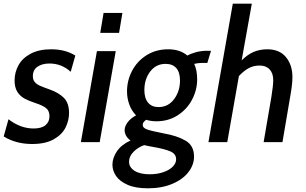

<svg xmlns="http://www.w3.org/2000/svg" viewBox="-31 -770 1657 1040"><path d="M-11 -31 15 -124Q80 -74 151 -74Q194 -74 215.5 -92Q237 -110 237 -140Q237 -170 218.5 -184.5Q200 -199 163 -211Q126 -223 102 -236Q78 -249 63 -272.5Q48 -296 48 -334Q48 -378 69 -416.5Q90 -455 135 -479Q180 -503 246 -503Q323 -503 377 -469L352 -381Q303 -426 237 -426Q197 -426 172 -408.5Q147 -391 147 -358Q147 -338 157 -326Q167 -314 184.5 -306Q202 -298 239 -285Q287 -268 315 -240Q343 -212 343 -158Q343 -118 324.5 -80Q306 -42 261 -16Q216 10 143 10Q55 10 -11 -31Z M530 -700H632L614 -592H512ZM494 -493H596L509 0H407Z M578 122Q578 86 602 50Q626 14 676 -9Q660 -20 652 -35Q644 -50 644 -65Q644 -85 660 -107Q676 -129 706 -145Q681 -171 669 -205Q657 -239 657 -275Q657 -334 684.5 -386.5Q712 -439 763 -471Q814 -503 880 -503Q944 -503 984 -469Q1003 -480 1031.5 -487.5Q1060 -495 1091 -495H1112L1092 -429H1058Q1044 -429 1021 -424Q1037 -389 1037 -340Q1037 -283 1009.5 -230.5Q982 -178 931.5 -145.5Q881 -113 816 -113Q788 -113 761 -121Q742 -109 742 -93Q742 -77 766.5 -68.5Q791 -60 858 -47Q927 -35 973.5 -8.5Q1020 18 1020 78Q1020 123 989.5 162.5Q959 202 902 226Q845 250 770 250Q703 250 660 231Q617 212 597.5 183Q578 154 578 122ZM944 -334Q944 -378 924 -401Q904 -424 866 -424Q814 -424 782.5 -382.5Q751 -341 751 -282Q751 -238 771 -214Q791 -190 828 -190Q880 -190 912 -233Q944 -276 944 -334ZM923 93Q923 63 890.5 49.5Q858 36 799 26Q765 20 750 16Q716 28 692 52.5Q668 77 668 106Q668 136 697.5 155Q727 174 780 174Q821 174 854 162.5Q887 151 905 132.5Q923 114 923 93Z M1230 -750H1333L1278 -443Q1310 -475 1343.5 -489Q1377 -503 1417 -503Q1483 -503 1518 -460.5Q1553 -418 1553 -352Q1553 -315 1542 -253L1499 0H1397L1439 -245Q1449 -307 1449 -336Q1449 -373 1429.5 -394Q1410 -415 1375 -415Q1342 -415 1315.5 -400.5Q1289 -386 1263 -358L1200 0H1098Z"/></svg>

Font: Cabin Medium
Style: Italic
Weight: 500
Italic angle: -7°
Designer: Pablo Impallari
Foundry: Pablo Impallari. http://www.impallari.com Igino Marini. http://www.ikern.com
Version: Version 2.200